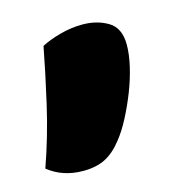

<svg xmlns="http://www.w3.org/2000/svg" viewBox="-68 -230 369 397"><g transform="rotate(-15 116.5 -31.5)"><path d="M149 73Q132 95 112.5 105Q93 115 65 115Q21 115 -10 90Q12 28 27 -37.5Q42 -103 52 -156Q69 -165 93 -171.5Q117 -178 141 -178Q172 -178 195.5 -164Q219 -150 219 -114Q219 -93 213 -67.5Q207 -42 197 -16.5Q187 9 174.5 33Q162 57 149 73Z"/></g></svg>

Font: Baloo
Style: Regular
Weight: 400
Designer: Sarang Kulkarni and Ek Type
Foundry: Ek Type
Version: Version 1.100;PS 1.000;hotconv 1.0.88;makeotf.lib2.5.647800;